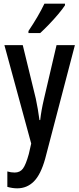

<svg xmlns="http://www.w3.org/2000/svg" viewBox="-20 -786 431 1046"><path d="M4 -540H104L175 -249Q181 -221 186 -191.5Q191 -162 195 -132H199Q202 -159 207 -187Q212 -215 220 -249L288 -540H388L226 79Q202 165 164.5 202.5Q127 240 74 240Q61 240 47.5 238Q34 236 20 232V148Q30 151 40 152.5Q50 154 60 154Q89 154 105 132.5Q121 111 137 53L150 -4ZM334 -757Q321 -737 297 -708.5Q273 -680 246.5 -652.5Q220 -625 199 -606H135V-617Q189 -697 222 -766H334Z"/></svg>

Font: Noto Sans Telugu ExtraCondensed Medium
Style: Regular
Weight: 500
Width: 2
Designer: Jelle Bosma - Monotype Design Team
Foundry: Monotype Imaging Inc.
Version: Version 2.005; ttfautohint (v1.8.4.7-5d5b)